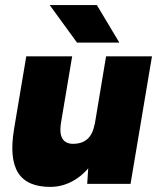

<svg xmlns="http://www.w3.org/2000/svg" viewBox="-20 -721 619 753"><path d="M322 0 328 -92 396 -500H576L492 0ZM40 -244 83 -500H263L220 -244ZM220 -244Q215 -216 218 -197Q221 -178 232.5 -168Q244 -158 262 -157Q300 -156 322 -175Q344 -194 351 -234H400Q387 -155 354 -100Q321 -45 275 -16.5Q229 12 177 12Q86 12 51 -43.5Q16 -99 35 -214L40 -244ZM282 -554 175 -701H360L448 -554Z"/></svg>

Font: Figtree Black
Style: Italic
Weight: 900
Italic angle: -9.5°
Foundry: Erik Kennedy
Version: Version 2.001;gftools[0.9.30]